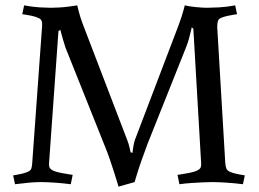

<svg xmlns="http://www.w3.org/2000/svg" viewBox="-20 -679 966 716"><path d="M483 -157 646 -585Q652 -601 657.5 -618Q663 -635 666 -647Q669 -659 669 -659Q686 -655 711 -652.5Q736 -650 752 -650Q767 -650 796.5 -651.5Q826 -653 857 -659L864 -626Q864 -626 853.5 -624.5Q843 -623 829.5 -620Q816 -617 806 -613Q795 -609 792.5 -600Q790 -591 790 -579L820 -72Q821 -59 824 -51Q827 -43 838 -38Q852 -32 872.5 -28.5Q893 -25 893 -25L886 8Q855 4 823 2Q791 0 771 0Q758 0 737 1Q716 2 693 3.5Q670 5 649 8L642 -27Q642 -27 656 -29Q670 -31 687 -34.5Q704 -38 713 -42Q724 -47 727.5 -53Q731 -59 730 -72L701 -572L695 -577Q695 -577 692 -563.5Q689 -550 684 -532.5Q679 -515 674 -503L530 -142Q519 -113 507.5 -80Q496 -47 489 -23.5Q482 0 482 0L422 17Q422 17 417.5 2Q413 -13 405.5 -36.5Q398 -60 389.5 -85Q381 -110 373 -129L224 -502Q220 -514 215.5 -529.5Q211 -545 208 -556.5Q205 -568 205 -568L198 -563L163 -72Q162 -59 165.5 -53Q169 -47 180 -42Q189 -38 206 -34.5Q223 -31 237 -29Q251 -27 251 -27L244 8Q213 4 182.5 2Q152 0 132 0Q113 0 90.5 2Q68 4 36 8L29 -25Q29 -25 38.5 -26.5Q48 -28 61 -31Q74 -34 83 -38Q94 -43 96.5 -49.5Q99 -56 100 -69L137 -582Q138 -594 135 -601.5Q132 -609 121 -613Q112 -617 98.5 -620Q85 -623 74 -624.5Q63 -626 63 -626L70 -659Q102 -653 128.5 -651.5Q155 -650 170 -650Q181 -650 199.5 -651Q218 -652 237.5 -654.5Q257 -657 268 -659Q268 -659 273.5 -637Q279 -615 288 -591L454 -158Q460 -143 463.5 -127Q467 -111 467 -111L474 -109Q474 -109 476.5 -127.5Q479 -146 483 -157Z"/></svg>

Font: Buenard
Style: Regular
Weight: 400
Version: Version 2.000